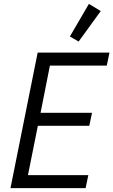

<svg xmlns="http://www.w3.org/2000/svg" viewBox="-20 -969 584 989"><path d="M34 0 174 -698H544L530 -631H237L189 -388H454L440 -321H175L124 -67H435L421 0ZM385 -755 340 -781 438 -949 499 -912Z"/></svg>

Font: IBM Plex Sans Cond
Style: Italic
Weight: 400
Width: 3
Italic angle: -11°
Designer: Mike Abbink, Paul van der Laan, Pieter van Rosmalen
Foundry: Bold Monday
Version: Version 1.3